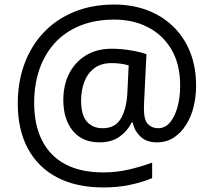

<svg xmlns="http://www.w3.org/2000/svg" viewBox="-20 -734 939 843"><path d="M841 -357Q841 -311 830.5 -267Q820 -223 798 -187.5Q776 -152 744 -130.5Q712 -109 668 -109Q622 -109 595.5 -135.5Q569 -162 563 -196H558Q540 -159 505 -134Q470 -109 417 -109Q341 -109 299.5 -160Q258 -211 258 -295Q258 -361 284 -411.5Q310 -462 357.5 -491Q405 -520 470 -520Q514 -520 556.5 -512.5Q599 -505 623 -496L613 -293Q612 -275 612 -267.5Q612 -260 612 -257Q612 -205 630.5 -188Q649 -171 674 -171Q705 -171 726.5 -196.5Q748 -222 759.5 -264.5Q771 -307 771 -358Q771 -451 733.5 -515.5Q696 -580 630.5 -614Q565 -648 482 -648Q397 -648 331 -621Q265 -594 220.5 -545Q176 -496 153 -429.5Q130 -363 130 -283Q130 -185 165 -116.5Q200 -48 267.5 -12.5Q335 23 433 23Q494 23 549.5 9.5Q605 -4 648 -20V48Q605 66 551.5 77.5Q498 89 433 89Q315 89 231 45Q147 1 102.5 -81.5Q58 -164 58 -280Q58 -373 87 -452.5Q116 -532 171 -590.5Q226 -649 304.5 -681.5Q383 -714 482 -714Q560 -714 625.5 -689.5Q691 -665 739.5 -618.5Q788 -572 814.5 -506Q841 -440 841 -357ZM336 -293Q336 -229 361.5 -200Q387 -171 430 -171Q486 -171 510.5 -213Q535 -255 539 -322L545 -447Q532 -451 512 -454Q492 -457 471 -457Q422 -457 392 -433Q362 -409 349 -371.5Q336 -334 336 -293Z"/></svg>

Font: Noto Sans Devanagari
Style: Regular
Weight: 400
Designer: Jelle Bosma - Monotype Design Team
Foundry: Monotype Imaging Inc.
Version: Version 2.003